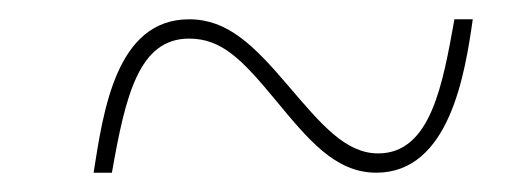

<svg xmlns="http://www.w3.org/2000/svg" viewBox="-20 -456 550 199"><path d="M77 -277H96C110 -357 124 -416 176 -416C210 -416 231 -394 265 -353C299 -312 327 -277 370 -277C446 -277 462 -380 470 -436H451C439 -370 427 -297 372 -297C338 -297 313 -327 278 -368C243 -409 216 -436 176 -436C100 -436 87 -340 77 -277Z"/></svg>

Font: Noto Serif Display SemiCondensed Black
Style: Italic
Weight: 900
Width: 4
Italic angle: -12°
Designer: Monotype Design Team
Foundry: Monotype Imaging Inc.
Version: Version 2.009